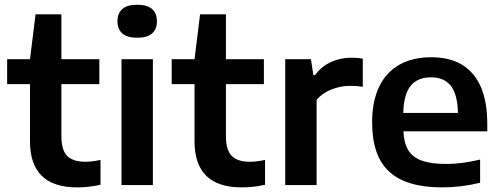

<svg xmlns="http://www.w3.org/2000/svg" viewBox="-20 -802 2168 832"><path d="M415.5 -109V-1.5Q365.5 10 314.5 10Q110 10 110 -189.5V-437.5H11V-545.5H110L134 -740H246V-545.5H410.5V-437.5H246V-213Q246 -152 271 -126.5Q296 -101 350.5 -101Q377.5 -101 415.5 -109Z M506.5 0V-545.5H642.5V0ZM489 -710Q489 -744.5 510.2 -763Q531.5 -781.5 574.5 -781.5Q617.5 -781.5 638.8 -763Q660 -744.5 660 -710Q660 -675.5 638.8 -657Q617.5 -638.5 574.5 -638.5Q531.5 -638.5 510.2 -657Q489 -675.5 489 -710Z M1128.5 -109V-1.5Q1078.5 10 1027.5 10Q823 10 823 -189.5V-437.5H724V-545.5H823L847 -740H959V-545.5H1123.5V-437.5H959V-213Q959 -152 984 -126.5Q1009 -101 1063.5 -101Q1090.5 -101 1128.5 -109Z M1216 -545.5H1327.5L1338 -476H1345Q1371 -513 1412.8 -532.5Q1454.5 -552 1503.5 -552Q1529 -552 1552 -548V-426Q1528.5 -430 1496 -430Q1456 -430 1416 -414.2Q1376 -398.5 1352 -369.5V0H1216Z M2091.5 -233H1728Q1730.5 -181 1749.8 -150.2Q1769 -119.5 1809 -105.5Q1849 -91.5 1915 -91.5Q1980.5 -91.5 2060.5 -110.5V-10Q1977.5 10 1895.5 10Q1741 10 1666.8 -58Q1592.5 -126 1592.5 -272Q1592.5 -362.5 1622.8 -425.8Q1653 -489 1710.5 -521.5Q1768 -554 1849.5 -554Q1967.5 -554 2029.5 -480.8Q2091.5 -407.5 2091.5 -268ZM1727.5 -312.5H1964.5Q1962.5 -393.5 1933.5 -430.2Q1904.5 -467 1847.5 -467Q1789.5 -467 1759.5 -430.2Q1729.5 -393.5 1727.5 -312.5Z"/></svg>

Font: Encode Sans Semi Expanded SmBd
Style: Regular
Weight: 600
Width: 6
Designer: Multiple Designers
Foundry: Impallari Type
Version: Version 2.000